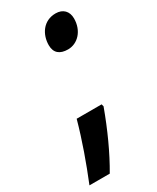

<svg xmlns="http://www.w3.org/2000/svg" viewBox="-233 -605 649 794"><g transform="rotate(-30 91.0 -208.0)"><path d="M151 -396C197 -396 236 -436 236 -495C236 -529 215 -551 180 -551C121 -551 90 -502 90 -451C90 -414 112 -396 151 -396ZM-54 135H43C86 62 126 -26 160 -119L157 -130H38C13 -40 -19 49 -54 135Z"/></g></svg>

Font: Noto Sans ExtraCondensed
Style: Bold Italic
Weight: 700
Width: 2
Italic angle: -12°
Designer: Monotype Design Team
Foundry: Monotype Imaging Inc.
Version: Version 2.013